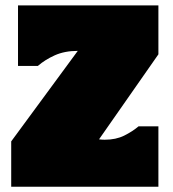

<svg xmlns="http://www.w3.org/2000/svg" viewBox="-20 -708 656 728"><path d="M22.5 0V-171.9L274.9 -515.1Q225.1 -515.1 187.7 -498.3Q150.4 -481.4 123.5 -458H48.3V-687.5H580.6V-502L355.5 -179.7Q366.7 -178.2 377 -178.2Q419.4 -178.2 450.9 -193.8Q482.4 -209.5 505.4 -229H580.6V0Z"/></svg>

Font: Holtwood One SC
Style: Regular
Weight: 400
Designer: Vernon Adams
Foundry: Vernon Adams
Version: Version 1.100; ttfautohint (v1.8.4.7-5d5b)